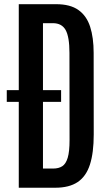

<svg xmlns="http://www.w3.org/2000/svg" viewBox="-20 -879 517 899"><path d="M67.9 0V-859.4H242.7Q309.1 -859.4 347.4 -832Q385.7 -804.7 402.1 -753.7Q418.5 -702.6 418.5 -631.3L418.9 -249.5Q418.9 -163.6 401.1 -108.4Q383.3 -53.2 343.8 -26.6Q304.2 0 238.8 0ZM181.2 -89.8H229Q254.9 -89.8 271.7 -100.8Q288.6 -111.8 297.1 -140.6Q305.7 -169.4 305.7 -223.6L305.2 -631.3Q305.2 -706.1 287.4 -738.3Q269.5 -770.5 227.5 -770.5H181.2ZM11.7 -401.9V-457H266.1V-401.9Z"/></svg>

Font: Antonio SemiBold
Style: Regular
Weight: 600
Designer: Vernon Adams
Foundry: Vernon Adams
Version: Version 1.002